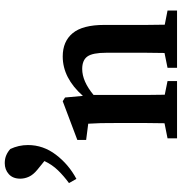

<svg xmlns="http://www.w3.org/2000/svg" viewBox="2 -786 783 828"><g transform="rotate(-90 394.0 -371.5)"><path d="M212 0V-41L277 -54Q278 -91 278 -134.5Q278 -178 278 -210V-263Q278 -304 277.5 -328.5Q277 -353 275 -383L205 -392V-430L372 -493L388 -483L395 -406Q472 -493 565 -493Q630 -493 665.5 -450Q701 -407 701 -314V-210Q701 -176 701 -133Q701 -90 702 -53L763 -41V0H516V-41L580 -54Q581 -91 581 -133.5Q581 -176 581 -210V-305Q581 -364 565 -386.5Q549 -409 511 -409Q458 -409 399 -360V-210Q399 -177 399 -134Q399 -91 400 -53L459 -41V0ZM183 -643Q183 -577 141 -522Q99 -467 37 -434L19 -466Q49 -488 73.5 -513Q98 -538 114 -572L77 -602Q55 -620 46.5 -638.5Q38 -657 38 -676Q38 -708 57.5 -725.5Q77 -743 105 -743Q124 -743 139 -736.5Q154 -730 166 -719Q183 -683 183 -643Z"/></g></svg>

Font: Source Serif Pro SemiBold
Style: Regular
Weight: 600
Designer: Frank Grießhammer
Foundry: Adobe Systems Incorporated
Version: Version 3.001;hotconv 1.0.111;makeotfexe 2.5.65597